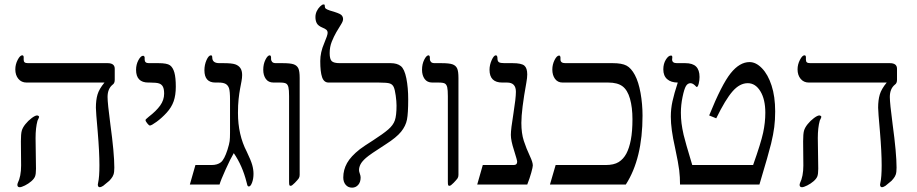

<svg xmlns="http://www.w3.org/2000/svg" viewBox="-20 -841 4180 875"><path d="M502.9 -477.1Q502.9 -461.4 493.2 -455.1Q470.2 -436.5 470.2 -398.9Q470.2 -371.1 482.9 -274.9Q501 -142.6 501 -77.1Q501 -56.2 497.3 -45.7Q493.7 -35.2 486.6 -26.9Q479.5 -18.6 478.8 -17.8Q478 -17.1 477.5 -16.6Q477.1 -16.1 476.3 -15.6Q475.6 -15.1 450.2 5.9Q439.9 12.2 435.1 12.2Q425.8 12.2 425.8 0L427.2 -8.3Q433.1 -33.7 433.1 -87.9Q433.1 -147.9 425.3 -240.7Q417 -333 417 -350.1Q417 -384.8 424.3 -409.9Q431.6 -435.1 456.1 -464.8H101.1Q77.6 -464.8 63.7 -481.7Q49.8 -498.5 49.8 -524.9Q49.8 -547.4 60.5 -568.1Q71.3 -588.9 81.1 -588.9Q87.9 -588.9 87.9 -580.1V-568.8Q87.9 -560.5 92.3 -556.9Q96.7 -553.2 107.9 -553.2H470.2Q502.9 -553.2 502.9 -527.8ZM158.2 -308.1Q158.2 -305.7 150.9 -291Q142.1 -258.8 142.1 -211.9L144 -71.8Q144 -47.4 139.6 -36.6Q135.3 -25.9 122.6 -14.9Q109.9 -3.9 93.8 4.2Q77.6 12.2 69.8 12.2Q59.1 12.2 59.1 1L60.5 -5.9Q76.2 -37.1 76.2 -86.9L75.2 -196.8Q75.2 -230.5 79.1 -244.9Q83 -259.3 95.7 -275.1Q108.4 -291 124.5 -303Q140.6 -314.9 148.9 -314.9Q151.9 -314.9 155 -313Q158.2 -311 158.2 -308.1Z M781.2 -445.8Q781.2 -407.7 771.5 -379.6Q761.7 -351.6 739.5 -327.4Q717.3 -303.2 693.8 -286.1Q670.4 -269 663.1 -269Q658.7 -269 650.9 -279.1Q643.1 -289.1 643.1 -293Q643.1 -296.9 647.5 -299.8L658.2 -309.1Q691.9 -335 710 -360.1Q728 -385.3 728 -414.1Q728 -434.6 722.7 -445.3Q717.3 -456.1 705.8 -460.4Q694.3 -464.8 663.1 -464.8H656.2Q600.1 -464.8 600.1 -522.9Q600.1 -546.9 610.8 -566.9Q621.6 -586.9 632.3 -586.9Q634.8 -586.9 637 -584.5Q639.2 -582 639.2 -579.1V-569.8Q639.2 -553.2 658.2 -553.2H702.1Q741.2 -553.2 754.6 -543.5Q768.1 -533.7 774.7 -510.5Q781.2 -487.3 781.2 -445.8Z M1135.3 -48.8Q1135.3 -26.4 1128.7 -8.8Q1122.1 8.8 1114.3 8.8Q1108.9 8.8 1106.9 2Q1105 -4.9 1103.5 -11.2Q1084.5 -86.4 1045.4 -143.1Q1030.3 -117.7 1008.1 -68.4Q985.8 -19 980.5 0H845.2L870.6 -88.9H943.4Q971.2 -88.9 986.8 -101.6Q1002.4 -114.3 1016.6 -158.2Q1024.9 -184.6 1026.6 -198Q1028.3 -211.4 1028.3 -237.8V-384.8Q1028.3 -425.3 1023.7 -439Q1019 -452.6 1008.1 -458.7Q997.1 -464.8 976.6 -464.8H961.4Q911.6 -464.8 911.6 -521Q911.6 -545.4 921.1 -567.1Q930.7 -588.9 941.4 -588.9Q947.3 -588.9 947.3 -579.1Q947.3 -553.2 979.5 -553.2H998.5Q1036.1 -553.2 1051.8 -547.9Q1067.4 -542.5 1075.4 -530.8Q1083.5 -519 1083.5 -499Q1083.5 -485.8 1080.6 -470.9Q1077.6 -456.1 1074 -436Q1070.3 -416 1067.4 -389.4Q1064.5 -362.8 1064.5 -326.2Q1064.5 -226.6 1104.5 -149.9Q1123.5 -110.4 1129.4 -89.4Q1135.3 -68.4 1135.3 -48.8Z M1345.7 -43.9Q1345.7 -34.7 1341.6 -28.3Q1337.4 -22 1324 -8.1Q1310.5 5.9 1304.7 5.9Q1299.8 5.9 1298.6 2.2Q1297.4 -1.5 1297.4 -14.2V-402.8Q1297.4 -431.2 1294.4 -443.4Q1291.5 -455.6 1283.9 -460.2Q1276.4 -464.8 1255.4 -464.8H1226.6Q1203.1 -464.8 1191.4 -481.4Q1179.7 -498 1179.7 -522.9Q1179.7 -548.8 1189.7 -568.8Q1199.7 -588.9 1209.5 -588.9Q1211.9 -588.9 1213.6 -585.9Q1215.3 -583 1215.3 -580.1V-570.8Q1215.3 -565.4 1220 -559.3Q1224.6 -553.2 1237.3 -553.2H1267.6Q1303.2 -553.2 1318.4 -547.9Q1333.5 -542.5 1339.6 -529.5Q1345.7 -516.6 1345.7 -485.8Z M1840.3 -388.2Q1840.3 -324.7 1834.7 -295.9Q1829.1 -267.1 1807.9 -240.7Q1786.6 -214.4 1738.3 -183.6Q1665.5 -137.2 1647.5 -121.1Q1629.4 -105 1622.8 -91.8Q1616.2 -78.6 1616.2 -65.9Q1616.2 -59.1 1619.9 -49.3Q1623.5 -39.6 1623.5 -32.2Q1623.5 -10.7 1612.3 1.7Q1601.1 14.2 1584.5 14.2Q1566.4 14.2 1555.4 1.2Q1544.4 -11.7 1544.4 -32.2Q1544.4 -66.9 1561.5 -97.7Q1578.6 -128.4 1620.1 -161.1Q1638.2 -174.8 1680.7 -201.7Q1726.1 -231 1749 -250.7Q1772 -270.5 1779.5 -292.5Q1787.1 -314.5 1787.1 -359.9Q1787.1 -378.9 1783.4 -405.5Q1779.8 -432.1 1774.4 -444.1Q1769 -456.1 1757.1 -460.4Q1745.1 -464.8 1706.5 -464.8H1477.5Q1456.1 -464.8 1447.8 -489.3Q1439.5 -513.7 1439.5 -563Q1439.5 -602.5 1457.5 -644Q1473.1 -680.7 1473.1 -690.9Q1473.1 -700.2 1467.3 -705.3Q1461.4 -710.4 1450.2 -714.8Q1430.2 -723.1 1423.8 -734.9Q1417.5 -746.6 1417.5 -763.2Q1417.5 -776.9 1423.3 -789.6Q1429.2 -802.2 1438.7 -811.5Q1448.2 -820.8 1454.1 -820.8Q1459 -820.8 1459.7 -818.6Q1460.4 -816.4 1460.4 -811Q1460.4 -805.2 1464.4 -801.8Q1468.3 -798.3 1483.4 -793Q1525.4 -781.2 1534.4 -773.7Q1543.5 -766.1 1543.5 -753.9Q1543.5 -744.1 1533.9 -729.2Q1524.4 -714.4 1512.9 -694.6Q1501.5 -674.8 1491.9 -650.9Q1482.4 -627 1482.4 -599.1Q1482.4 -571.3 1491.9 -562.3Q1501.5 -553.2 1528.3 -553.2H1760.3Q1789.6 -553.2 1806.4 -540Q1823.2 -526.9 1831.8 -484.4Q1840.3 -441.9 1840.3 -388.2Z M2069.3 -43.9Q2069.3 -34.7 2065.2 -28.3Q2061 -22 2047.6 -8.1Q2034.2 5.9 2028.3 5.9Q2023.4 5.9 2022.2 2.2Q2021 -1.5 2021 -14.2V-402.8Q2021 -431.2 2018.1 -443.4Q2015.1 -455.6 2007.6 -460.2Q2000 -464.8 1979 -464.8H1950.2Q1926.8 -464.8 1915 -481.4Q1903.3 -498 1903.3 -522.9Q1903.3 -548.8 1913.3 -568.8Q1923.3 -588.9 1933.1 -588.9Q1935.5 -588.9 1937.3 -585.9Q1939 -583 1939 -580.1V-570.8Q1939 -565.4 1943.6 -559.3Q1948.2 -553.2 1960.9 -553.2H1991.2Q2026.9 -553.2 2042 -547.9Q2057.1 -542.5 2063.2 -529.5Q2069.3 -516.6 2069.3 -485.8Z M2408.2 -86.9Q2408.2 -79.6 2401.1 -54Q2394 -28.3 2382.8 0H2154.8L2180.2 -88.9H2320.8Q2336.9 -88.9 2336.9 -104Q2336.9 -110.4 2322.8 -155.3Q2308.1 -200.2 2308.1 -226.1Q2308.1 -252.4 2319.8 -323.2Q2331.1 -394 2331.1 -422.9Q2331.1 -464.8 2291 -464.8H2269Q2210.9 -464.8 2210.9 -522.9Q2210.9 -544.9 2220.7 -566.9Q2230.5 -588.9 2239.7 -588.9Q2247.1 -588.9 2247.1 -574.2Q2247.1 -562 2253.7 -557.6Q2260.3 -553.2 2278.8 -553.2H2315.9Q2356.4 -553.2 2369.6 -542Q2382.8 -530.8 2382.8 -502Q2382.8 -486.8 2378.9 -465.3Q2356 -339.4 2356 -280.8Q2356 -233.4 2367.2 -199Q2378.4 -164.6 2395 -129.4Q2408.2 -101.6 2408.2 -86.9Z M2908.2 -314Q2908.2 -118.2 2832 0H2486.3L2512.2 -88.9H2739.3Q2777.8 -88.9 2799.6 -102.5Q2821.3 -116.2 2834.5 -141.1Q2847.7 -166 2855 -204.3Q2862.3 -242.7 2862.3 -297.9Q2862.3 -351.1 2851.1 -390.9Q2839.8 -430.7 2816.9 -447.8Q2793.9 -464.8 2752 -464.8H2543.9Q2521.5 -464.8 2509.3 -481.7Q2497.1 -498.5 2497.1 -523.9Q2497.1 -546.9 2507.3 -567.4Q2517.6 -587.9 2528.3 -587.9Q2530.8 -587.9 2532.5 -585Q2534.2 -582 2534.2 -579.1V-569.8Q2534.2 -553.2 2556.2 -553.2H2772.9Q2814 -553.2 2835.2 -542Q2856.4 -530.8 2873.3 -499.3Q2890.1 -467.8 2899.2 -417.2Q2908.2 -366.7 2908.2 -314Z M3512.7 -333Q3512.7 -294.4 3508.5 -261.7Q3504.4 -229 3494.1 -186.3Q3483.9 -143.6 3440.9 0H3079.1Q3079.1 -34.2 3075.4 -64.9Q3071.8 -95.7 3056.2 -168.9Q3037.1 -252.9 3037.1 -309.1Q3037.1 -345.2 3044.7 -379.6Q3052.2 -414.1 3068.8 -464.8Q3038.1 -464.8 3020.5 -480.2Q3002.9 -495.6 3002.9 -524.9Q3002.9 -550.3 3014.4 -569.1Q3025.9 -587.9 3038.1 -587.9Q3043.9 -587.9 3043.9 -580.1L3043 -569.8Q3043 -553.2 3064.9 -553.2H3103Q3136.7 -553.2 3152.3 -537.6Q3168 -522 3168 -490.2Q3168 -475.1 3164.3 -460Q3160.6 -444.8 3155.8 -444.8Q3152.8 -444.8 3151.4 -447.3Q3147.9 -451.7 3140.9 -456.8Q3133.8 -461.9 3127 -461.9Q3113.8 -461.9 3106 -448.7Q3098.1 -435.5 3090.6 -399.2Q3083 -362.8 3083 -327.1Q3083 -302.7 3085.9 -279.1Q3088.9 -255.4 3095.5 -226.3Q3102.1 -197.3 3134.8 -88.9H3412.1Q3447.8 -189.5 3457.8 -236.1Q3467.8 -282.7 3467.8 -327.1Q3467.8 -388.2 3445.3 -425Q3422.9 -461.9 3387.7 -461.9Q3351.1 -461.9 3318.6 -424.8Q3286.1 -387.7 3244.1 -301.8L3211.9 -314.9Q3269 -456.1 3309.8 -507.1Q3350.6 -558.1 3396 -558.1Q3425.3 -558.1 3452.6 -529.8Q3480 -501.5 3496.3 -451.2Q3512.7 -400.9 3512.7 -333Z M4067.9 -477.1Q4067.9 -461.4 4058.1 -455.1Q4035.2 -436.5 4035.2 -398.9Q4035.2 -371.1 4047.9 -274.9Q4065.9 -142.6 4065.9 -77.1Q4065.9 -56.2 4062.3 -45.7Q4058.6 -35.2 4051.5 -26.9Q4044.4 -18.6 4043.7 -17.8Q4043 -17.1 4042.5 -16.6Q4042 -16.1 4041.3 -15.6Q4040.5 -15.1 4015.1 5.9Q4004.9 12.2 4000 12.2Q3990.7 12.2 3990.7 0L3992.2 -8.3Q3998 -33.7 3998 -87.9Q3998 -147.9 3990.2 -240.7Q3981.9 -333 3981.9 -350.1Q3981.9 -384.8 3989.3 -409.9Q3996.6 -435.1 4021 -464.8H3666Q3642.6 -464.8 3628.7 -481.7Q3614.7 -498.5 3614.7 -524.9Q3614.7 -547.4 3625.5 -568.1Q3636.2 -588.9 3646 -588.9Q3652.8 -588.9 3652.8 -580.1V-568.8Q3652.8 -560.5 3657.2 -556.9Q3661.6 -553.2 3672.9 -553.2H4035.2Q4067.9 -553.2 4067.9 -527.8ZM3723.1 -308.1Q3723.1 -305.7 3715.8 -291Q3707 -258.8 3707 -211.9L3709 -71.8Q3709 -47.4 3704.6 -36.6Q3700.2 -25.9 3687.5 -14.9Q3674.8 -3.9 3658.7 4.2Q3642.6 12.2 3634.8 12.2Q3624 12.2 3624 1L3625.5 -5.9Q3641.1 -37.1 3641.1 -86.9L3640.1 -196.8Q3640.1 -230.5 3644 -244.9Q3647.9 -259.3 3660.6 -275.1Q3673.3 -291 3689.5 -303Q3705.6 -314.9 3713.9 -314.9Q3716.8 -314.9 3720 -313Q3723.1 -311 3723.1 -308.1Z"/></svg>

Font: Tinos
Style: Regular
Weight: 400
Designer: Steve Matteson
Foundry: Monotype Imaging Inc.
Version: Version 1.23